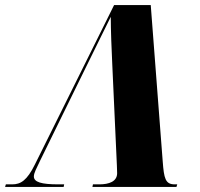

<svg xmlns="http://www.w3.org/2000/svg" viewBox="-67 -734 786 754"><path d="M-47 0H183L185 -10H162C95 -10 66 -19 66 -41C66 -55 76 -72 90 -102L270 -469C310 -552 346 -622 368 -668C368 -620 371 -538 374 -479L392 -85C392 -74 393 -62 393 -54C393 -21 361 -10 323 -10H298L296 0H626L629 -10H619C582 -10 577 -34 572 -100L525 -714H381L70 -88C39 -25 14 -10 -19 -10H-44Z"/></svg>

Font: Noto Serif Display Condensed Black
Style: Italic
Weight: 900
Width: 3
Italic angle: -12°
Designer: Monotype Design Team
Foundry: Monotype Imaging Inc.
Version: Version 2.009